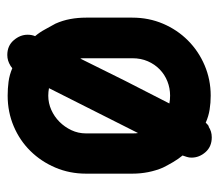

<svg xmlns="http://www.w3.org/2000/svg" viewBox="-58 -546 614 539"><g transform="rotate(90 249.5 -276.0)"><path d="M29 -340Q29 -386 46 -426Q63 -466 93 -496Q123 -526 163 -543Q203 -560 248 -560Q268 -560 287 -557Q306 -554 324 -546L329 -551Q331 -553 335 -555V-554Q348 -563 365 -563Q391 -563 406.5 -545.5Q422 -528 422 -506Q422 -499 420 -493L416 -481Q426 -469 434.5 -454.5Q443 -440 450 -426Q467 -386 467 -340V-210Q467 -164 450 -124Q433 -84 403.5 -54Q374 -24 334 -7Q294 10 248 10Q228 10 209 7.5Q190 5 171 -3Q169 -1 167 0Q165 1 163 3L164 2Q150 11 134 11Q108 11 92.5 -7Q77 -25 77 -46Q77 -58 81 -67Q70 -80 62 -95L46 -124Q37 -144 33 -165.5Q29 -187 29 -210ZM143 -210V-202Q143 -197 144 -194L206 -319L270 -444Q265 -445 259 -445.5Q253 -446 248 -446Q227 -446 208 -438.5Q189 -431 174.5 -417Q160 -403 151.5 -383.5Q143 -364 143 -340ZM248 -104Q269 -104 288 -112.5Q307 -121 321.5 -135.5Q336 -150 345 -169Q354 -188 354 -210V-341Q354 -351 353 -356L290 -231L227 -106Q232 -105 237.5 -104.5Q243 -104 248 -104Z"/></g></svg>

Font: VDS
Style: Bold
Weight: 700
Designer: artmaker
Foundry: artmaker
Version: Version 1.000 2009 initial release